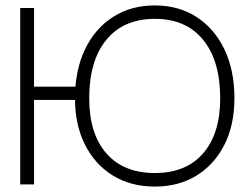

<svg xmlns="http://www.w3.org/2000/svg" viewBox="-20 -680 930 708"><path d="M282 -360.5H105.5V-650.5H54.5V0H105.5V-311.5H282ZM256.5 -317.5Q256.5 -220 293.2 -146.8Q330 -73.5 396.2 -32.8Q462.5 8 551 8Q639 8 705 -32.8Q771 -73.5 807.8 -146.8Q844.5 -220 844.5 -317.5Q844.5 -420.5 807.8 -497.5Q771 -574.5 705 -617.2Q639 -660 551 -660Q462.5 -660 396.2 -617.2Q330 -574.5 293.2 -497.5Q256.5 -420.5 256.5 -317.5ZM792 -317.5Q792 -187 729 -114.5Q666 -42 551 -42Q435.5 -42 372.2 -114.5Q309 -187 309 -317.5Q309 -456 372.2 -533.2Q435.5 -610.5 551 -610.5Q666 -610.5 729 -533.2Q792 -456 792 -317.5Z"/></svg>

Font: Overused Grotesk Light
Style: Regular
Weight: 300
Designer: RandomMaerks
Version: Version 0.005